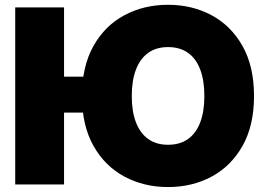

<svg xmlns="http://www.w3.org/2000/svg" viewBox="-20 -758 1090 789"><path d="M394 -442.9V-295.4H155.8V-442.9ZM243.2 -727.5V0H42.5V-727.5ZM670.4 10.7Q571.3 10.7 491 -32.5Q410.6 -75.7 363.8 -159.2Q316.9 -242.7 316.9 -363.3Q316.9 -484.9 363.8 -568.6Q410.6 -652.3 491 -695.3Q571.3 -738.3 670.4 -738.3Q769.5 -738.3 849.6 -695.3Q929.7 -652.3 976.8 -568.6Q1023.9 -484.9 1023.9 -363.3Q1023.9 -242.2 976.8 -158.7Q929.7 -75.2 849.6 -32.2Q769.5 10.7 670.4 10.7ZM670.4 -163.1Q719.2 -163.1 752.4 -186.5Q785.6 -210 802.7 -254.9Q819.8 -299.8 819.8 -363.3Q819.8 -427.2 802.7 -472.4Q785.6 -517.6 752.4 -541Q719.2 -564.5 670.4 -564.5Q622.6 -564.5 589.4 -541Q556.2 -517.6 538.8 -472.4Q521.5 -427.2 521.5 -363.3Q521.5 -299.8 538.8 -254.9Q556.2 -210 589.4 -186.5Q622.6 -163.1 670.4 -163.1Z"/></svg>

Font: Inter 24pt Black
Style: Regular
Weight: 900
Designer: Rasmus Andersson
Foundry: rsms
Version: Version 4.001;git-66647c0bb